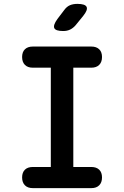

<svg xmlns="http://www.w3.org/2000/svg" viewBox="-20 -970 640 990"><path d="M358 -109H451Q477 -109 491.5 -95Q506 -81 506 -55Q506 -29 491.5 -14.5Q477 0 451 0H149Q123 0 108.5 -14.5Q94 -29 94 -55Q94 -81 108.5 -95Q123 -109 149 -109H242V-621H149Q123 -621 108.5 -635.5Q94 -650 94 -676Q94 -702 108.5 -716Q123 -730 149 -730H451Q477 -730 491.5 -716Q506 -702 506 -676Q506 -650 491.5 -635.5Q477 -621 451 -621H358ZM306 -810Q267 -810 260 -825Q253 -840 276 -872L311 -918Q324 -936 340.5 -943Q357 -950 379 -950Q419 -950 426.5 -934.5Q434 -919 409 -888L370 -840Q357 -825 341.5 -817.5Q326 -810 306 -810Z"/></svg>

Font: Maple Mono SemiBold
Style: Regular
Weight: 600
Monospace: yes
Designer: subframe7536
Version: Version 7.000